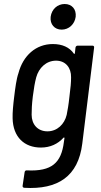

<svg xmlns="http://www.w3.org/2000/svg" viewBox="-20 -737 506 959"><path d="M288 -589C324 -589 353 -616 358 -653C362 -691 339 -717 303 -717C267 -717 238 -691 233 -653C229 -616 252 -589 288 -589ZM357 -499 354 -471C353 -468 351 -466 349 -469C327 -501 291 -517 244 -517C159 -517 95 -459 72 -371C62 -343 56 -296 51 -255C46 -216 42 -173 43 -146C45 -52 102 0 184 0C231 0 269 -18 297 -49C300 -52 302 -50 302 -47L299 -27C286 76 239 120 115 114C108 113 104 117 103 123L93 190C92 197 95 200 101 201C269 211 371 144 391 -20L450 -499C451 -505 448 -509 442 -509H368C362 -509 358 -505 357 -499ZM313 -163C302 -117 266 -81 217 -81C168 -81 138 -116 138 -164C138 -188 139 -215 144 -256C149 -295 154 -325 161 -351C174 -398 211 -434 260 -434C308 -434 336 -398 335 -351C335 -325 333 -302 327 -256C322 -209 318 -189 313 -163Z"/></svg>

Font: Barlow Semi Condensed Medium
Style: Italic
Weight: 500
Width: 4
Italic angle: -7°
Designer: Jeremy Tribby
Foundry: Tribby Type
Version: Version 1.422;hotconv 1.0.109;makeotfexe 2.5.65596